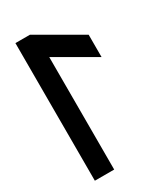

<svg xmlns="http://www.w3.org/2000/svg" viewBox="-181 -791 743 865"><g transform="rotate(-30 190.5 -358.0)"><path d="M124 -715.8 353 -583.5V-467.3L148.9 -585V0H48.3V-715.8Z"/></g></svg>

Font: Kultigin
Style: Regular
Weight: 400
Designer: facebook.com/biligbitig
Foundry: facebook.com/biligbitig
Version: Version 1.0